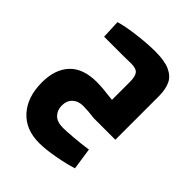

<svg xmlns="http://www.w3.org/2000/svg" viewBox="-230 -637 1079 1079"><g transform="rotate(45 310.0 -97.0)"><path d="M211 77Q211 113 234 137Q257 161 304 161Q328 161 384 156.5Q440 152 494 144L513 274Q463 290 392 303Q321 316 270 316Q162 316 101 247.5Q40 179 40 64Q40 -40 94.5 -98Q149 -156 257 -156Q303 -156 388 -145V-290Q388 -330 374.5 -348Q361 -366 320 -366Q304 -365 258 -365H160H106L101 -476Q152 -491 231 -500.5Q310 -510 369 -510Q443 -510 484.5 -491Q526 -472 542.5 -437.5Q559 -403 560 -349V0H388Q336 -7 298 -7Q259 -7 235 15.5Q211 38 211 77Z"/></g></svg>

Font: Cairo Black
Style: Regular
Weight: 900
Designer: Mohamed Gaber, the designers of Titillium
Foundry: Kief Type Foundry
Version: Version 2.009; ttfautohint (v1.5.33-1714) -l 8 -r 50 -G 200 